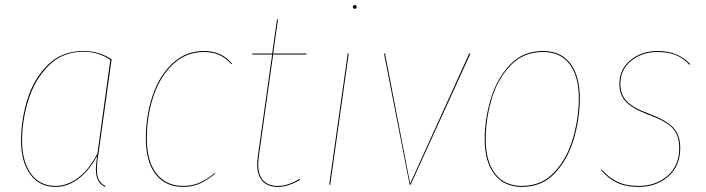

<svg xmlns="http://www.w3.org/2000/svg" viewBox="-20 -728 2783 757"><path d="M420 -494 368 -120Q362 -86 362 -59Q362 -35 370 -19Q378 -3 397 6L395 9Q375 0 366.5 -17.5Q358 -35 358 -60Q358 -72 360 -89Q362 -106 363 -113Q329 -52 287 -21.5Q245 9 199 9Q135 9 99 -41Q63 -91 63 -173Q63 -256 88.5 -337.5Q114 -419 169.5 -473Q225 -527 309 -527Q371 -527 420 -494ZM67 -173Q67 -93 101.5 -44Q136 5 199 5Q245 5 287.5 -26.5Q330 -58 364 -122L415 -492Q368 -524 309 -524Q227 -524 172.5 -470Q118 -416 92.5 -335.5Q67 -255 67 -173Z M895 -477 892 -475Q871 -499 845 -511Q819 -523 784 -523Q714 -523 663 -475.5Q612 -428 585.5 -350Q559 -272 559 -182Q559 -92 597 -43.5Q635 5 702 5Q738 5 767.5 -8Q797 -21 827 -46L829 -44Q800 -19 769.5 -5Q739 9 702 9Q633 9 594 -40.5Q555 -90 555 -182Q555 -273 582 -352Q609 -431 661 -479Q713 -527 784 -527Q820 -527 847 -514.5Q874 -502 895 -477Z M1000 -108Q998 -88 998 -80Q998 -38 1018 -16.5Q1038 5 1075 5Q1117 5 1161 -23L1163 -19Q1116 9 1075 9Q1036 9 1015 -14Q994 -37 994 -79Q994 -88 996 -108L1053 -513H975V-517H1053L1072 -651H1076L1057 -517H1188V-513H1057Z M1282 0H1278L1351 -517H1355ZM1371 -700Q1371 -703 1373 -705.5Q1375 -708 1379 -708Q1386 -708 1386 -701Q1386 -698 1384 -695.5Q1382 -693 1379 -693Q1376 -693 1373.5 -695.5Q1371 -698 1371 -700Z M1599 0H1595L1494 -517H1498L1597 -4L1830 -517H1835Z M1891 -180Q1891 -258 1915 -338Q1939 -418 1990.5 -472.5Q2042 -527 2121 -527Q2191 -527 2228.5 -478Q2266 -429 2266 -340Q2266 -262 2243 -182Q2220 -102 2169 -46.5Q2118 9 2038 9Q1968 9 1929.5 -40.5Q1891 -90 1891 -180ZM2262 -340Q2262 -428 2225.5 -475.5Q2189 -523 2121 -523Q2043 -523 1992 -469Q1941 -415 1918 -336Q1895 -257 1895 -180Q1895 -92 1932 -43.5Q1969 5 2038 5Q2116 5 2166.5 -50Q2217 -105 2239.5 -184.5Q2262 -264 2262 -340Z M2702 -475 2698 -473Q2674 -499 2644 -511Q2614 -523 2572 -523Q2512 -523 2469 -488.5Q2426 -454 2426 -397Q2426 -355 2451.5 -328.5Q2477 -302 2543 -278Q2609 -253 2635.5 -224Q2662 -195 2662 -145Q2662 -74 2615 -32.5Q2568 9 2498 9Q2447 9 2412 -8Q2377 -25 2350 -57L2352 -60Q2379 -29 2413 -12Q2447 5 2498 5Q2566 5 2612 -35Q2658 -75 2658 -145Q2658 -194 2632.5 -222Q2607 -250 2541 -274Q2474 -299 2448 -326.5Q2422 -354 2422 -397Q2422 -455 2466 -491Q2510 -527 2572 -527Q2614 -527 2645.5 -514Q2677 -501 2702 -475Z"/></svg>

Font: Fira Sans Condensed Four
Style: Italic
Weight: 100
Width: 3
Italic angle: -8°
Designer: bBox Type GmbH & Carrois Corporate GbR & Edenspiekermann AG
Foundry: bBox Type GmbH & Carrois Corporate GbR & Edenspiekermann AG
Version: Version 4.301